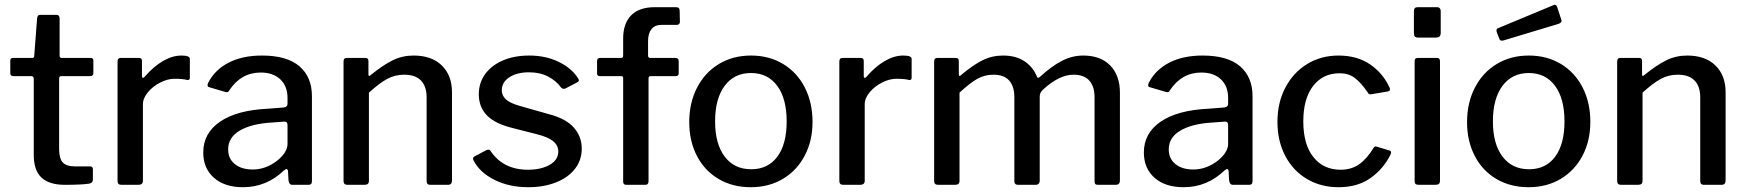

<svg xmlns="http://www.w3.org/2000/svg" viewBox="-20 -772 7293 802"><path d="M236 -454Q227 -454 227 -444V-151Q227 -109 242.5 -93Q258 -77 292 -77H356Q368 -77 368 -65V-22Q368 -8 353 -5Q321 0 251 0Q185 0 153 -30.5Q121 -61 121 -125V-442Q121 -454 111 -454H36Q23 -454 23 -466V-519Q23 -530 35 -530H115Q123 -530 123 -539L135 -696Q137 -710 147 -710H216Q229 -710 229 -694V-539Q229 -530 238 -530H358Q370 -530 370 -519V-466Q370 -454 356 -454Z M471 -16V-515Q471 -530 484 -530H561Q573 -530 573 -517V-454Q573 -448 576.5 -447Q580 -446 584 -451Q621 -494 660.5 -517Q700 -540 738 -540Q773 -540 773 -526V-448Q773 -436 762 -438Q743 -443 709 -443Q681 -443 650 -427.5Q619 -412 598 -387Q577 -362 577 -336V-17Q577 0 558 0H487Q471 0 471 -16Z M995 10Q918 10 873.5 -29.5Q829 -69 829 -135Q829 -216 899.5 -264Q970 -312 1100 -318L1165 -323Q1181 -325 1181 -338V-363Q1181 -412 1151 -440.5Q1121 -469 1069 -469Q987 -469 938 -395Q935 -389 931.5 -387.5Q928 -386 921 -388L853 -408Q847 -410 847 -416Q847 -420 850 -427Q878 -481 935.5 -510.5Q993 -540 1074 -540Q1179 -540 1231 -495Q1283 -450 1283 -370V-17Q1283 -7 1279.5 -3.5Q1276 0 1268 0H1201Q1187 0 1185 -20L1183 -58Q1181 -66 1177 -66Q1174 -66 1166 -60Q1093 10 995 10ZM1167 -264 1113 -260Q1030 -255 981.5 -226.5Q933 -198 933 -148Q933 -109 961 -86.5Q989 -64 1036 -64Q1090 -64 1138 -101Q1181 -136 1181 -171V-249Q1181 -265 1167 -264Z M1415 -16V-515Q1415 -530 1428 -530H1507Q1519 -530 1519 -517V-462Q1519 -456 1521.5 -455Q1524 -454 1529 -459Q1581 -501 1621 -520.5Q1661 -540 1708 -540Q1783 -540 1825.5 -498.5Q1868 -457 1868 -387V-18Q1868 0 1851 0H1777Q1762 0 1762 -16V-366Q1762 -411 1738.5 -435.5Q1715 -460 1668 -460Q1630 -460 1597.5 -442.5Q1565 -425 1521 -385V-17Q1521 -8 1516.5 -4Q1512 0 1502 0H1431Q1415 0 1415 -16Z M2190 -470Q2140 -470 2108 -449.5Q2076 -429 2076 -394Q2076 -374 2092 -358Q2108 -342 2150 -330L2273 -295Q2343 -277 2376.5 -239.5Q2410 -202 2410 -151Q2410 -103 2381.5 -66.5Q2353 -30 2302 -10Q2251 10 2187 10Q2107 10 2046 -20.5Q1985 -51 1959 -100Q1956 -105 1956 -109Q1956 -115 1961 -118L2010 -144Q2016 -147 2020 -147Q2025 -147 2028 -143Q2081 -63 2185 -63Q2240 -63 2276 -83.5Q2312 -104 2312 -139Q2312 -164 2291.5 -181.5Q2271 -199 2224 -211L2122 -237Q2048 -255 2014 -290Q1980 -325 1980 -378Q1980 -426 2006.5 -462.5Q2033 -499 2080.5 -519.5Q2128 -540 2191 -540Q2259 -540 2313 -514Q2367 -488 2394 -446Q2398 -440 2398 -436Q2398 -432 2393 -429L2341 -402Q2339 -401 2335 -401Q2329 -401 2324 -406Q2303 -435 2269 -452.5Q2235 -470 2190 -470Z M2815 -517V-465Q2815 -454 2802 -454H2698Q2689 -454 2689 -445V-16Q2689 0 2676 0H2595Q2583 0 2583 -14V-446Q2583 -454 2576 -454H2486Q2474 -454 2474 -465V-517Q2474 -530 2487 -530H2573Q2579 -530 2581 -532.5Q2583 -535 2583 -542V-611Q2583 -674 2616.5 -708Q2650 -742 2715 -742H2804Q2819 -742 2819 -727L2820 -680Q2820 -675 2816.5 -671.5Q2813 -668 2807 -668H2743Q2715 -668 2701 -650Q2687 -632 2687 -600V-539Q2687 -530 2697 -530H2801Q2815 -530 2815 -517Z M2859 -262Q2859 -343 2892 -406.5Q2925 -470 2983.5 -505Q3042 -540 3117 -540Q3193 -540 3251.5 -504.5Q3310 -469 3342 -406Q3374 -343 3374 -263Q3374 -184 3341.5 -122Q3309 -60 3250.5 -25Q3192 10 3116 10Q3040 10 2981.5 -24.5Q2923 -59 2891 -121Q2859 -183 2859 -262ZM3266 -265Q3266 -360 3226.5 -413.5Q3187 -467 3117 -467Q3047 -467 3007 -413.5Q2967 -360 2967 -265Q2967 -171 3007 -118Q3047 -65 3118 -65Q3188 -65 3227 -117.5Q3266 -170 3266 -265Z M3486 -16V-515Q3486 -530 3499 -530H3576Q3588 -530 3588 -517V-454Q3588 -448 3591.5 -447Q3595 -446 3599 -451Q3636 -494 3675.5 -517Q3715 -540 3753 -540Q3788 -540 3788 -526V-448Q3788 -436 3777 -438Q3758 -443 3724 -443Q3696 -443 3665 -427.5Q3634 -412 3613 -387Q3592 -362 3592 -336V-17Q3592 0 3573 0H3502Q3486 0 3486 -16Z M3882 -16V-515Q3882 -530 3895 -530H3973Q3985 -530 3985 -517V-462Q3985 -456 3988 -455Q3991 -454 3995 -459Q4045 -501 4084.5 -520.5Q4124 -540 4170 -540Q4225 -540 4261 -515Q4297 -490 4312 -450Q4314 -447 4316 -447Q4320 -447 4325 -452Q4372 -495 4415 -517.5Q4458 -540 4505 -540Q4577 -540 4617.5 -498.5Q4658 -457 4658 -385V-18Q4658 0 4640 0H4566Q4558 0 4555 -3.5Q4552 -7 4552 -16V-366Q4552 -411 4530 -435.5Q4508 -460 4464 -460Q4404 -460 4336 -397Q4329 -390 4326 -383.5Q4323 -377 4323 -368V-18Q4323 0 4305 0H4232Q4217 0 4217 -16V-366Q4217 -411 4195.5 -435.5Q4174 -460 4129 -460Q4093 -460 4062 -442.5Q4031 -425 3988 -385V-17Q3988 -8 3983.5 -4Q3979 0 3969 0H3898Q3882 0 3882 -16Z M4924 10Q4847 10 4802.5 -29.5Q4758 -69 4758 -135Q4758 -216 4828.5 -264Q4899 -312 5029 -318L5094 -323Q5110 -325 5110 -338V-363Q5110 -412 5080 -440.5Q5050 -469 4998 -469Q4916 -469 4867 -395Q4864 -389 4860.5 -387.5Q4857 -386 4850 -388L4782 -408Q4776 -410 4776 -416Q4776 -420 4779 -427Q4807 -481 4864.5 -510.5Q4922 -540 5003 -540Q5108 -540 5160 -495Q5212 -450 5212 -370V-17Q5212 -7 5208.5 -3.5Q5205 0 5197 0H5130Q5116 0 5114 -20L5112 -58Q5110 -66 5106 -66Q5103 -66 5095 -60Q5022 10 4924 10ZM5096 -264 5042 -260Q4959 -255 4910.5 -226.5Q4862 -198 4862 -148Q4862 -109 4890 -86.5Q4918 -64 4965 -64Q5019 -64 5067 -101Q5110 -136 5110 -171V-249Q5110 -265 5096 -264Z M5784 -407Q5786 -403 5786 -398Q5786 -392 5777 -390L5706 -378H5703Q5697 -378 5693 -386Q5665 -427 5639 -446.5Q5613 -466 5576 -466Q5506 -466 5465 -413Q5424 -360 5424 -265Q5424 -169 5466 -116Q5508 -63 5580 -63Q5625 -63 5657.5 -86Q5690 -109 5718 -155Q5721 -159 5724 -160Q5727 -161 5732 -159L5785 -143Q5794 -140 5789 -128Q5761 -69 5706.5 -29.5Q5652 10 5571 10Q5497 10 5439 -24.5Q5381 -59 5348.5 -121Q5316 -183 5316 -263Q5316 -343 5349 -406Q5382 -469 5440 -504.5Q5498 -540 5571 -540Q5649 -540 5703 -503Q5757 -466 5784 -407Z M5998 -636Q5998 -625 5993.5 -620Q5989 -615 5978 -615H5904Q5894 -615 5890 -619.5Q5886 -624 5886 -634V-725Q5886 -742 5901 -742H5984Q5990 -742 5994 -737.5Q5998 -733 5998 -726ZM5995 -19Q5995 -8 5990.5 -4Q5986 0 5975 0H5907Q5897 0 5893 -3.5Q5889 -7 5889 -16V-515Q5889 -523 5892 -526.5Q5895 -530 5903 -530H5983Q5995 -530 5995 -516Z M6108 -262Q6108 -343 6141 -406.5Q6174 -470 6232.5 -505Q6291 -540 6366 -540Q6442 -540 6500.5 -504.5Q6559 -469 6591 -406Q6623 -343 6623 -263Q6623 -184 6590.5 -122Q6558 -60 6499.5 -25Q6441 10 6365 10Q6289 10 6230.5 -24.5Q6172 -59 6140 -121Q6108 -183 6108 -262ZM6515 -265Q6515 -360 6475.5 -413.5Q6436 -467 6366 -467Q6296 -467 6256 -413.5Q6216 -360 6216 -265Q6216 -171 6256 -118Q6296 -65 6367 -65Q6437 -65 6476 -117.5Q6515 -170 6515 -265ZM6501 -692Q6503 -686 6503 -685Q6503 -677 6489 -672L6260 -603Q6257 -602 6253 -602Q6245 -602 6242 -612L6232 -638Q6231 -640 6231 -644Q6231 -653 6237 -654L6470 -751L6474 -752Q6481 -752 6484 -744Z M6735 -16V-515Q6735 -530 6748 -530H6827Q6839 -530 6839 -517V-462Q6839 -456 6841.5 -455Q6844 -454 6849 -459Q6901 -501 6941 -520.5Q6981 -540 7028 -540Q7103 -540 7145.5 -498.5Q7188 -457 7188 -387V-18Q7188 0 7171 0H7097Q7082 0 7082 -16V-366Q7082 -411 7058.5 -435.5Q7035 -460 6988 -460Q6950 -460 6917.5 -442.5Q6885 -425 6841 -385V-17Q6841 -8 6836.5 -4Q6832 0 6822 0H6751Q6735 0 6735 -16Z"/></svg>

Font: n
Style: Regular
Weight: 500
Designer: Pablo Impallari, Rodrigo Fuenzalida
Foundry: Impallari Type
Version: Version 1.002; ttfautohint (v1.5)